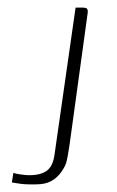

<svg xmlns="http://www.w3.org/2000/svg" viewBox="-20 -480 307 503"><path d="M169 -150Q166 -129 162 -99.5Q158 -70 153 -52Q148 -39 138 -26Q128 -13 113 -5Q98 3 74 3Q66 3 55.5 3Q45 3 33.5 1.5Q22 0 11 -2L15 -27Q20 -25 34 -23Q48 -21 56 -21Q87 -21 103 -33Q119 -45 123 -76L178 -460H198Q205 -460 207.5 -457.5Q210 -455 210 -451Q210 -447 209 -441Z"/></svg>

Font: Genos ExtraLight
Style: Italic
Weight: 250
Italic angle: -8°
Designer: Robert E. Leuschke
Foundry: Robert E. Leuschke
Version: Version 1.010